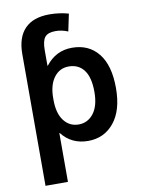

<svg xmlns="http://www.w3.org/2000/svg" viewBox="-102 -808 807 1096"><g transform="rotate(-10 301.5 -260.0)"><path d="M71 220V-543Q71 -640 119.5 -690Q168 -740 262 -740Q320 -740 373 -725L352 -625Q317 -640 280 -640Q236 -640 218.5 -618.5Q201 -597 201 -543V-453H203Q262 -530 356 -530Q453 -530 508.5 -461Q564 -392 564 -260Q564 -131 506.5 -60.5Q449 10 356 10Q260 10 203 -63H201V220ZM439 -260Q439 -344 407.5 -386Q376 -428 319 -428Q266 -428 233.5 -384.5Q201 -341 201 -265V-255Q201 -177 233.5 -134.5Q266 -92 319 -92Q372 -92 405.5 -135.5Q439 -179 439 -260Z"/></g></svg>

Font: Mplus 1p Bold
Style: Bold
Weight: 700
Version: Version 1.061